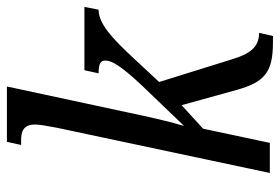

<svg xmlns="http://www.w3.org/2000/svg" viewBox="-147 -653 809 555"><g transform="rotate(-90 257.5 -375.5)"><path d="M413 9H431L440 -31C398 -31 379 -59 364 -108L298 -320L366 -393C425 -457 467 -495 507 -495L515 -536H332L323 -495C351 -495 360 -489 360 -476C360 -457 345 -431 290 -372L171 -248C187 -302 199 -359 210 -411L285 -760H125L116 -719H129C154 -719 175 -713 175 -679C175 -667 172 -648 166 -617L35 0H122L163 -193L231 -255L275 -96C298 -14 327 9 413 9Z"/></g></svg>

Font: Noto Serif ExtraCondensed
Style: Italic
Weight: 400
Width: 2
Italic angle: -12°
Designer: Monotype Design Team
Foundry: Monotype Imaging Inc.
Version: Version 2.014